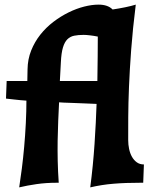

<svg xmlns="http://www.w3.org/2000/svg" viewBox="-20 -790 655 830"><path d="M534.2 -184.1Q534.2 -165 538.1 -146.2Q542 -127.4 550.3 -112.5Q558.6 -97.7 571.3 -88.4Q584 -79.1 602.1 -79.1L599.1 0H587.9Q555.7 0 526.9 1Q498 2 471.4 4.2Q444.8 6.3 419.9 10.3Q395 14.2 370.1 20Q382.3 -72.3 388.7 -168Q395 -263.7 397.5 -340.8Q372.6 -341.8 345.2 -343Q317.9 -344.2 294.7 -345Q271.5 -345.7 255.1 -346.4Q238.8 -347.2 235.4 -347.7Q233.4 -312 231.7 -268.3Q230 -224.6 229.2 -181.6Q228.5 -138.7 229.5 -94.2Q230.5 -49.8 233.9 0H226.1Q178.7 0 138.2 5.9Q97.7 11.7 63 20Q68.8 -18.1 74.5 -62Q80.1 -106 84.5 -155Q88.9 -204.1 91.6 -257.1Q94.2 -310.1 94.2 -355Q84.5 -355.5 69.6 -356.9Q54.7 -358.4 40.5 -359.9Q23.9 -361.8 5.9 -363.8L8.8 -439.9H98.1L99.1 -490.2Q99.6 -533.7 114.7 -571.5Q129.9 -609.4 154.5 -640.4Q179.2 -671.4 210.9 -695.6Q242.7 -719.7 276.4 -736.3Q310.1 -752.9 343.8 -761.5Q377.4 -770 405.8 -770Q446.3 -770 466.8 -749Q496.1 -753.4 522.2 -758.8Q548.3 -764.2 566.9 -770Q553.7 -664.1 547.1 -575.4Q540.5 -486.8 537.6 -414.3Q534.7 -341.8 534.4 -284.4Q534.2 -227.1 534.2 -184.1ZM238.8 -439.9H400.9Q401.9 -498 402.3 -546.9Q402.8 -595.7 402.8 -631.8Q385.7 -635.3 369.1 -637.2Q352.5 -639.2 341.8 -639.2Q318.4 -639.2 301 -635.7Q283.7 -632.3 271.5 -620.4Q259.3 -608.4 252.2 -585Q245.1 -561.5 243.2 -522Z"/></svg>

Font: Simonetta
Style: Black
Weight: 900
Designer: Gayaneh Bagdasaryan
Foundry: Brownfox
Version: Version 1.002